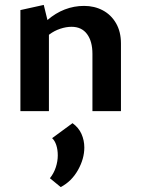

<svg xmlns="http://www.w3.org/2000/svg" viewBox="-20 -452 575 781"><path d="M356 0V-233Q356 -284 334 -313.5Q312 -343 271 -343Q249 -343 225 -335Q201 -327 181 -312Q161 -297 148 -275L112 -300Q140 -342 173 -370.5Q206 -399 243.5 -413.5Q281 -428 322 -428Q364 -428 398 -410Q432 -392 452 -357.5Q472 -323 472 -275V0ZM63 0V-411L158 -432L179 -346V0ZM227 309 183 273Q199 253 207 228.5Q215 204 215 180Q215 157 209 138.5Q203 120 192 110L275 49Q300 67 311.5 93Q323 119 323 148Q323 194 297 240Q271 286 227 309Z"/></svg>

Font: Ysabeau Office
Style: Bold
Weight: 700
Designer: Christian Thalmann (Catharsis Fonts)
Version: Version 2.001;gftools[0.9.30]; featfreeze: tnum,lnum,ss02